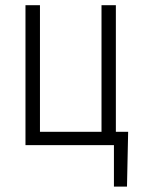

<svg xmlns="http://www.w3.org/2000/svg" viewBox="-20 -548 541 725"><path d="M76.2 -528.3H130.9V-50.3H363.3V-528.3H417.5V-50.3H463.9L459.5 156.7H410.2V0H76.2Z"/></svg>

Font: MAUL Condensed Light
Style: Light
Weight: 300
Designer: MAUL
Version: Version 2.137; 2017; ttfautohint (v1.8.3)